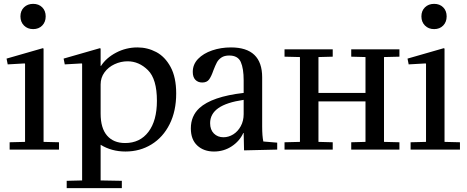

<svg xmlns="http://www.w3.org/2000/svg" viewBox="-20 -776 2422 996"><path d="M202 -526 206 -524V-40L286 -38V0H30V-38L110 -40V-445L108 -447L20 -442L14 -472ZM86 -691Q86 -720 104.5 -738Q123 -756 152 -756Q181 -756 199 -738Q217 -720 217 -691Q217 -662 199 -643.5Q181 -625 152 -625Q123 -625 104.5 -643.5Q86 -662 86 -691Z M498 -526 502 -524V-434H504Q531 -476 582.5 -503Q634 -530 693 -530Q745 -530 790.5 -506Q836 -482 865 -428.5Q894 -375 894 -291Q894 -200 860 -132Q826 -64 766 -27Q706 10 631 10Q559 10 502 -25V160L612 162V200H326V162L406 160V-445L404 -447L316 -442L310 -472ZM629 -34Q706 -34 750 -92Q794 -150 794 -253Q794 -366 747.5 -412Q701 -458 642 -458Q607 -458 574.5 -443Q542 -428 522 -400.5Q502 -373 502 -338V-187Q502 -111 535.5 -72.5Q569 -34 629 -34Z M1014 -215Q1079 -275 1244 -294V-359Q1244 -421 1229 -454.5Q1214 -488 1169 -488Q1144 -488 1128.5 -477.5Q1113 -467 1105 -452Q1097 -437 1087 -411Q1076 -379 1064.5 -363.5Q1053 -348 1029 -348Q1007 -348 993.5 -362Q980 -376 980 -403Q980 -442 1007.5 -470.5Q1035 -499 1080.5 -514.5Q1126 -530 1178 -530Q1340 -530 1340 -375V-120Q1340 -70 1346 -42L1418 -36V0L1246 4L1244 -86H1242Q1223 -44 1182 -17Q1141 10 1090 10Q1037 10 1003.5 -21Q970 -52 970 -110Q970 -174 1014 -215ZM1139 -64Q1166 -64 1190 -79Q1214 -94 1229 -121.5Q1244 -149 1244 -184V-258Q1155 -245 1112.5 -215Q1070 -185 1070 -137Q1070 -103 1089.5 -83.5Q1109 -64 1139 -64Z M1536 -40V-480L1456 -482V-520H1706V-482L1632 -480V-294H1876V-480L1802 -482V-520H2052V-482L1972 -480V-40L2052 -38V0H1802V-38L1876 -40V-250H1632V-40L1706 -38V0H1456V-38Z M2282 -526 2286 -524V-40L2366 -38V0H2110V-38L2190 -40V-445L2188 -447L2100 -442L2094 -472ZM2166 -691Q2166 -720 2184.5 -738Q2203 -756 2232 -756Q2261 -756 2279 -738Q2297 -720 2297 -691Q2297 -662 2279 -643.5Q2261 -625 2232 -625Q2203 -625 2184.5 -643.5Q2166 -662 2166 -691Z"/></svg>

Font: Minipax
Style: Regular
Weight: 400
Designer: Raphaël Ronot, Igor Stepanchenko (Cyrillic)
Foundry: steppetype
Version: Version 1.002